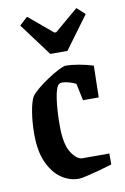

<svg xmlns="http://www.w3.org/2000/svg" viewBox="-81 -736 515 794"><g transform="rotate(-10 176.5 -338.5)"><path d="M185 10Q146 10 112 -13.5Q78 -37 56.5 -84Q35 -131 35 -203Q35 -252 42 -295Q49 -338 60 -358Q68 -370 89 -387.5Q110 -405 135 -421.5Q160 -438 181.5 -449Q203 -460 212 -460Q236 -460 267.5 -454.5Q299 -449 327 -440L324 -307H258L243 -378Q233 -384 216 -389Q199 -394 186 -394Q177 -394 172 -390Q159 -380 152 -332Q145 -284 145 -219Q145 -141 168 -106Q191 -71 214 -71H327V-25Q305 -18 275.5 -10Q246 -2 220.5 4Q195 10 185 10ZM158 -519 56 -656 90 -687 190 -603H198L297 -687L331 -656L230 -519Z"/></g></svg>

Font: Grenze Gotisch Medium
Style: Regular
Weight: 500
Designer: Renata Polastri
Foundry: Omnibus-Type
Version: Version 1.001